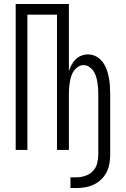

<svg xmlns="http://www.w3.org/2000/svg" viewBox="-20 -755 634 967"><path d="M335 192V138H366Q388 138 410 130.5Q432 123 447.5 107Q463 91 469 68.5Q475 46 475 24V-281Q475 -296 474 -311Q473 -326 470.5 -341Q468 -356 463.5 -370.5Q459 -385 450.5 -397.5Q442 -410 429 -418.5Q416 -427 401 -427Q386 -427 373 -418.5Q360 -410 351.5 -397.5Q343 -385 338.5 -370.5Q334 -356 331.5 -341Q329 -326 328 -311Q327 -296 327 -281V0H267V-681H118V0H59V-735H327V-397Q332 -413 340.5 -428.5Q349 -444 361 -456Q373 -468 389.5 -474.5Q406 -481 423 -481Q445 -481 464 -471Q483 -461 496 -444Q509 -427 516.5 -406.5Q524 -386 528 -365.5Q532 -345 533.5 -323.5Q535 -302 535 -281V24Q535 47 531 69.5Q527 92 517 112Q507 132 490.5 148Q474 164 453.5 174Q433 184 410.5 188Q388 192 366 192Z"/></svg>

Font: Iosevka QP Light
Style: Regular
Weight: 300
Designer: Belleve Invis
Foundry: Belleve Invis
Version: Version 20.0.0; ttfautohint (v1.8.4)